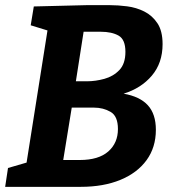

<svg xmlns="http://www.w3.org/2000/svg" viewBox="-21 -724 678 744"><path d="M583 -221Q583 -153 547 -103.5Q511 -54 445.5 -27Q380 0 292 0H-1L10 -73L82 -94L163 -606L98 -626L110 -699L313 -704H406Q436 -704 471.5 -699.5Q507 -695 538 -679.5Q569 -664 589 -634Q609 -604 609 -553Q609 -480 567.5 -431Q526 -382 458 -361Q521 -350 552 -316Q583 -282 583 -221ZM369 -601H303L273 -409H316Q349 -409 383.5 -418.5Q418 -428 441.5 -452.5Q465 -477 465 -523Q465 -571 438.5 -586Q412 -601 369 -601ZM288 -104Q361 -104 398.5 -137Q436 -170 436 -224Q436 -274 407.5 -290.5Q379 -307 343 -307H257L224 -104Z"/></svg>

Font: Bitter
Style: Bold Italic
Weight: 700
Italic angle: -9°
Designer: Sol Matas, and Bitter project Authors
Foundry: Sol Matas
Version: Version 2.001